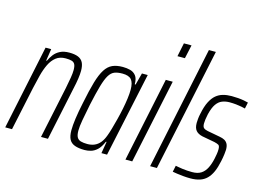

<svg xmlns="http://www.w3.org/2000/svg" viewBox="-99 -927 1532 1120"><g transform="rotate(15 667.0 -367.5)"><path d="M4 0 111 -510H145L134 -438H138Q147 -458 161 -476.5Q175 -495 197.5 -506.5Q220 -518 253 -518Q286 -518 306.5 -509.5Q327 -501 336.5 -482.5Q346 -464 346 -433Q346 -413 342 -385Q338 -357 330 -322L262 0H220L286 -312Q294 -352 298.5 -379.5Q303 -407 303 -426Q303 -449 297 -460.5Q291 -472 277.5 -476Q264 -480 241 -480Q206 -480 183 -462Q160 -444 145 -413Q130 -382 120 -343Q110 -304 101 -263L45 0Z M485 8Q449 8 425.5 -0.5Q402 -9 391.5 -29Q381 -49 381 -84Q381 -113 387 -156Q393 -199 405 -255Q421 -335 436 -386Q451 -437 469.5 -466Q488 -495 513.5 -506.5Q539 -518 576 -518Q600 -518 621 -512.5Q642 -507 655.5 -490Q669 -473 669 -438H674L693 -510H728L619 0H585L597 -71H593Q578 -36 560 -19.5Q542 -3 522.5 2.5Q503 8 485 8ZM491 -30Q516 -30 535 -38.5Q554 -47 568 -64Q582 -81 592 -108Q599 -126 607 -154Q615 -182 623.5 -215Q632 -248 639 -282.5Q646 -317 650 -347.5Q654 -378 654 -401Q654 -444 638 -462Q622 -480 584 -480Q555 -480 536 -472.5Q517 -465 503 -442Q489 -419 476 -374Q463 -329 447 -255Q435 -196 428 -156.5Q421 -117 421 -92Q421 -66 428.5 -52.5Q436 -39 452 -34.5Q468 -30 491 -30Z M867 -661 884 -743H930L912 -661ZM730 0 837 -510H879L771 0Z M879 0 1035 -743H1077L920 0Z M1124 8Q1103 8 1081.5 6Q1060 4 1042.5 1.5Q1025 -1 1015 -3L1023 -41Q1029 -40 1039.5 -38Q1050 -36 1064 -34Q1078 -32 1093.5 -31Q1109 -30 1124 -30Q1158 -30 1178.5 -43.5Q1199 -57 1211.5 -82Q1224 -107 1231 -140Q1234 -154 1236.5 -169Q1239 -184 1239 -198Q1239 -219 1230.5 -224Q1222 -229 1205 -233L1129 -247Q1102 -253 1089 -268.5Q1076 -284 1076 -314Q1076 -323 1077.5 -339Q1079 -355 1083 -372Q1092 -417 1106.5 -445.5Q1121 -474 1139.5 -489.5Q1158 -505 1181.5 -511.5Q1205 -518 1233 -518Q1253 -518 1272 -516.5Q1291 -515 1307.5 -512Q1324 -509 1334 -506L1326 -468Q1319 -470 1304 -473Q1289 -476 1270 -478Q1251 -480 1231 -480Q1207 -480 1186.5 -472Q1166 -464 1151 -442.5Q1136 -421 1126 -380Q1122 -361 1120 -347Q1118 -333 1118 -322Q1118 -302 1126.5 -295Q1135 -288 1151 -285L1226 -271Q1244 -268 1256 -261.5Q1268 -255 1275 -242.5Q1282 -230 1282 -207Q1282 -200 1279.5 -179.5Q1277 -159 1272 -136Q1264 -97 1252 -70Q1240 -43 1222.5 -25.5Q1205 -8 1180.5 0Q1156 8 1124 8Z"/></g></svg>

Font: Saira ExtraCondensed ExtraLight
Style: Italic
Weight: 250
Width: 2
Italic angle: -12°
Designer: Hector Gatti with collaboration of the Omnibus-Type team
Foundry: Omnibus-Type
Version: Version 1.101